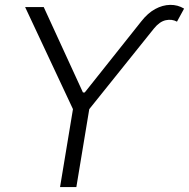

<svg xmlns="http://www.w3.org/2000/svg" viewBox="-20 -756 764 776"><path d="M307.1 -365.2 310.1 -382.3H326.7L324.7 -365.2ZM81.5 -727.5H156.7L317.9 -376.5L550.8 -669.4Q577.1 -703.1 607.2 -719.5Q637.2 -735.8 667.7 -736.3Q698.2 -736.8 724.1 -721.2L695.3 -668.5Q674.8 -679.7 649.9 -674.3Q625 -668.9 602.1 -640.6L340.8 -314.9L288.6 0H222.7L274.9 -314.9Z"/></svg>

Font: Inter Tight Light
Style: Italic
Weight: 300
Italic angle: -9.39999°
Designer: Rasmus Andersson
Foundry: rsms
Version: Version 3.004